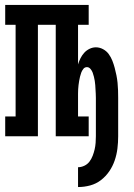

<svg xmlns="http://www.w3.org/2000/svg" viewBox="-20 -550 540 775"><path d="M295 205V125Q308 125 320.5 119Q333 113 341 102.5Q349 92 354 79Q359 66 362 53Q365 40 366 26.5Q367 13 367 0V-155Q367 -163 366.5 -172Q366 -181 365.5 -189.5Q365 -198 364.5 -206.5Q364 -215 362.5 -223.5Q361 -232 359 -240.5Q357 -249 354 -257Q351 -265 345 -272Q339 -279 331 -279Q322 -279 316.5 -272Q311 -265 308 -257Q305 -249 303 -240.5Q301 -232 299.5 -223.5Q298 -215 297 -206.5Q296 -198 295.5 -189.5Q295 -181 295 -172Q295 -163 295 -155V-80H338V0H205V-450H133V0H1V-80H43V-450H1V-530H338V-450H295V-290Q299 -303 305 -315Q311 -327 320 -337Q329 -347 341.5 -353Q354 -359 367 -359Q382 -359 396 -351.5Q410 -344 419 -331.5Q428 -319 433.5 -305Q439 -291 443 -276Q447 -261 450 -246Q453 -231 454.5 -216Q456 -201 456.5 -185.5Q457 -170 457 -155V0Q457 25 454 49.5Q451 74 443 97.5Q435 121 421 141.5Q407 162 387.5 177Q368 192 344 198.5Q320 205 295 205Z"/></svg>

Font: Iosevka Slab Medium
Style: Regular
Weight: 500
Monospace: yes
Designer: Belleve Invis
Foundry: Belleve Invis
Version: Version 11.1.1; ttfautohint (v1.8.3)